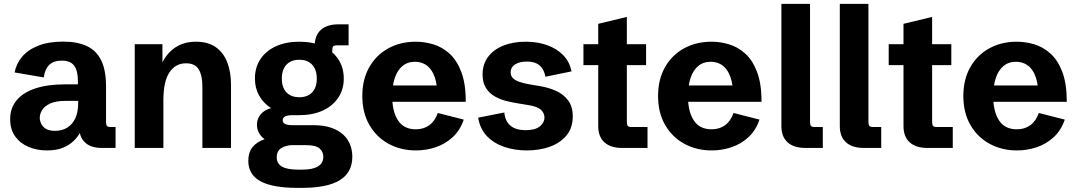

<svg xmlns="http://www.w3.org/2000/svg" viewBox="-20 -752 5478 976"><path d="M218.3 12.7Q168 12.7 125.5 -5.1Q83 -22.9 57.4 -58.1Q31.7 -93.3 31.7 -146Q31.7 -202.6 64.5 -242.2Q97.2 -281.7 159.7 -302.5Q222.2 -323.2 310.5 -323.2H384.8L376 -310.1V-340.3Q376 -392.6 356.9 -418.2Q337.9 -443.8 293.9 -443.8Q252 -443.8 229.7 -421.6Q207.5 -399.4 202.6 -358.4L54.2 -383.8Q62.5 -427.7 92 -463.1Q121.6 -498.5 173.8 -519.5Q226.1 -540.5 302.2 -540.5Q372.1 -540.5 420.4 -518.3Q468.8 -496.1 493.9 -446.3Q519 -396.5 519 -313V-133.8Q519 -117.2 523.7 -111.8Q528.3 -106.4 543.5 -106.4H567.4V0H498Q440.9 0 411.4 -28.6Q381.8 -57.1 381.8 -110.8V-135.7L407.2 -126Q400.9 -105 388.7 -81.1Q376.5 -57.1 354.7 -35.9Q333 -14.6 299.8 -1Q266.6 12.7 218.3 12.7ZM260.3 -86.9Q294.4 -86.9 320.8 -102.5Q347.2 -118.2 362.3 -149.7Q377.4 -181.2 377.4 -228V-239.3H315.9Q263.7 -239.3 234.6 -225.6Q205.6 -211.9 193.8 -192.1Q182.1 -172.4 182.1 -153.8Q182.1 -139.2 189.2 -123.5Q196.3 -107.9 213.1 -97.4Q230 -86.9 260.3 -86.9Z M665 0V-527.3H805.7V-405.8L802.2 -427.7Q826.2 -480 870.1 -510Q914.1 -540 976.1 -540Q1037.6 -540 1076.9 -512.2Q1116.2 -484.4 1135.3 -435.1Q1154.3 -385.7 1154.3 -321.3V0H1008.8V-312Q1008.8 -368.2 990.2 -399.2Q971.7 -430.2 925.8 -430.2Q871.6 -430.2 841.1 -383.8Q810.5 -337.4 810.5 -241.7V0Z M1493.7 203.1Q1366.2 203.1 1304.2 169.4Q1242.2 135.7 1242.2 65.4Q1242.2 22 1264.4 -4.9Q1286.6 -31.7 1325.2 -44.4Q1307.1 -57.1 1296.6 -76.2Q1286.1 -95.2 1286.1 -118.2Q1286.1 -147.9 1304.7 -170.4Q1323.2 -192.9 1357.9 -202.6Q1319.3 -227.1 1297.6 -265.4Q1275.9 -303.7 1275.9 -353Q1275.9 -409.7 1304 -451.7Q1332 -493.7 1382.8 -516.8Q1433.6 -540 1501.5 -540Q1569.3 -540 1620.1 -516.8Q1670.9 -493.7 1699.2 -451.4Q1727.5 -409.2 1727.5 -352.5Q1727.5 -296.9 1699.2 -254.9Q1670.9 -212.9 1619.9 -189.7Q1568.8 -166.5 1500.5 -166.5H1465.3Q1417 -166.5 1417 -140.6Q1417 -115.7 1465.3 -115.7H1571.8Q1626.5 -115.7 1664.1 -102.5Q1701.7 -89.4 1725.3 -67.1Q1749 -44.9 1760 -16.1Q1771 12.7 1771 44.4Q1771 124.5 1707.5 163.8Q1644 203.1 1512.7 203.1ZM1497.1 110.4H1514.6Q1623.5 110.4 1623.5 44.9Q1623.5 19.5 1604.5 2.7Q1585.4 -14.2 1535.2 -14.2H1465.8Q1435.5 -14.2 1411.1 0.2Q1386.7 14.6 1386.7 48.3Q1386.7 79.6 1413.6 95Q1440.4 110.4 1497.1 110.4ZM1501.5 -257.8Q1543.9 -257.8 1567.1 -282.7Q1590.3 -307.6 1590.3 -352.5Q1590.3 -397.5 1567.1 -422.9Q1543.9 -448.2 1501.5 -448.2Q1459.5 -448.2 1436 -423.1Q1412.6 -397.9 1412.6 -352.5Q1412.6 -307.6 1436 -282.7Q1459.5 -257.8 1501.5 -257.8ZM1579.6 -464.4V-517.6Q1579.6 -571.3 1610.8 -599.9Q1642.1 -628.4 1701.7 -628.4H1752V-521.5H1693.4Q1678.2 -521.5 1673.6 -516.1Q1668.9 -510.7 1668.9 -494.6V-464.4Z M2094.7 12.7Q2017.1 12.7 1955.3 -21Q1893.6 -54.7 1857.7 -116.9Q1821.8 -179.2 1821.8 -264.2Q1821.8 -348.6 1857.2 -410.6Q1892.6 -472.7 1953.9 -506.3Q2015.1 -540 2093.8 -540Q2137.2 -540 2181.9 -526.9Q2226.6 -513.7 2264.2 -480.2Q2301.8 -446.8 2324.7 -387Q2347.7 -327.1 2347.7 -234.4H1915V-317.4H2217.8L2202.6 -291.5Q2198.7 -344.2 2183.1 -376.5Q2167.5 -408.7 2143.6 -423.3Q2119.6 -438 2089.8 -438Q2051.3 -438 2025.4 -416Q1999.5 -394 1986.6 -354.7Q1973.6 -315.4 1973.6 -263.7Q1973.6 -185.5 2003.2 -140.1Q2032.7 -94.7 2093.8 -94.7Q2133.3 -94.7 2161.9 -115.2Q2190.4 -135.7 2205.6 -177.7L2337.4 -144Q2318.8 -89.4 2281.2 -54.7Q2243.7 -20 2195.1 -3.7Q2146.5 12.7 2094.7 12.7Z M2657.7 12.7Q2598.1 12.7 2545.4 -4.6Q2492.7 -22 2456.5 -58.6Q2420.4 -95.2 2410.6 -153.8L2543.5 -180.2Q2547.9 -135.7 2575 -113Q2602.1 -90.3 2652.3 -90.3Q2700.7 -90.3 2724.1 -109.6Q2747.6 -128.9 2747.6 -154.8Q2747.6 -177.7 2729.2 -194.3Q2710.9 -210.9 2666 -217.8L2618.2 -225.6Q2589.8 -230 2557.9 -237.5Q2525.9 -245.1 2497.6 -260.5Q2469.2 -275.9 2451.2 -303.2Q2433.1 -330.6 2433.1 -373.5Q2433.1 -425.8 2461.2 -463.1Q2489.3 -500.5 2539.1 -520.3Q2588.9 -540 2652.8 -540Q2711.9 -540 2760.7 -522.7Q2809.6 -505.4 2842.5 -471.9Q2875.5 -438.5 2885.3 -389.2L2752.4 -361.8Q2749 -381.8 2739.5 -399.4Q2730 -417 2710.4 -428Q2690.9 -439 2657.7 -439Q2620.1 -439 2597.9 -424.3Q2575.7 -409.7 2575.7 -384.3Q2575.7 -365.7 2588.1 -354Q2600.6 -342.3 2622.3 -335.2Q2644 -328.1 2671.4 -323.2L2726.1 -314Q2768.1 -307.1 2805.9 -290.3Q2843.8 -273.4 2867.7 -242.2Q2891.6 -210.9 2891.6 -160.2Q2891.6 -104 2861.1 -65.4Q2830.6 -26.9 2777.6 -7.1Q2724.6 12.7 2657.7 12.7Z M3142.6 0Q3084 0 3052.5 -28.6Q3021 -57.1 3021 -110.8V-420.9H2945.8V-527.3H3021V-630.9L3166.5 -666V-527.3H3264.2V-420.9H3166.5V-133.8Q3166.5 -117.7 3171.1 -112.1Q3175.8 -106.4 3190.9 -106.4H3271.5V0Z M3598.1 12.7Q3520.5 12.7 3458.7 -21Q3397 -54.7 3361.1 -116.9Q3325.2 -179.2 3325.2 -264.2Q3325.2 -348.6 3360.6 -410.6Q3396 -472.7 3457.3 -506.3Q3518.6 -540 3597.2 -540Q3640.6 -540 3685.3 -526.9Q3730 -513.7 3767.6 -480.2Q3805.2 -446.8 3828.1 -387Q3851.1 -327.1 3851.1 -234.4H3418.5V-317.4H3721.2L3706.1 -291.5Q3702.1 -344.2 3686.5 -376.5Q3670.9 -408.7 3647 -423.3Q3623 -438 3593.3 -438Q3554.7 -438 3528.8 -416Q3502.9 -394 3490 -354.7Q3477.1 -315.4 3477.1 -263.7Q3477.1 -185.5 3506.6 -140.1Q3536.1 -94.7 3597.2 -94.7Q3636.7 -94.7 3665.3 -115.2Q3693.8 -135.7 3709 -177.7L3840.8 -144Q3822.3 -89.4 3784.7 -54.7Q3747.1 -20 3698.5 -3.7Q3649.9 12.7 3598.1 12.7Z M4073.7 0Q4015.1 0 3983.6 -28.6Q3952.1 -57.1 3952.1 -110.8V-732.4H4097.7V-133.8Q4097.7 -117.7 4102.3 -112.1Q4106.9 -106.4 4122.1 -106.4H4162.6V0Z M4370.6 0Q4312 0 4280.5 -28.6Q4249 -57.1 4249 -110.8V-732.4H4394.5V-133.8Q4394.5 -117.7 4399.2 -112.1Q4403.8 -106.4 4418.9 -106.4H4459.5V0Z M4694.3 0Q4635.7 0 4604.2 -28.6Q4572.8 -57.1 4572.8 -110.8V-420.9H4497.6V-527.3H4572.8V-630.9L4718.3 -666V-527.3H4815.9V-420.9H4718.3V-133.8Q4718.3 -117.7 4722.9 -112.1Q4727.5 -106.4 4742.7 -106.4H4823.2V0Z M5149.9 12.7Q5072.3 12.7 5010.5 -21Q4948.7 -54.7 4912.8 -116.9Q4877 -179.2 4877 -264.2Q4877 -348.6 4912.4 -410.6Q4947.8 -472.7 5009 -506.3Q5070.3 -540 5148.9 -540Q5192.4 -540 5237.1 -526.9Q5281.7 -513.7 5319.3 -480.2Q5356.9 -446.8 5379.9 -387Q5402.8 -327.1 5402.8 -234.4H4970.2V-317.4H5272.9L5257.8 -291.5Q5253.9 -344.2 5238.3 -376.5Q5222.7 -408.7 5198.7 -423.3Q5174.8 -438 5145 -438Q5106.4 -438 5080.6 -416Q5054.7 -394 5041.7 -354.7Q5028.8 -315.4 5028.8 -263.7Q5028.8 -185.5 5058.3 -140.1Q5087.9 -94.7 5148.9 -94.7Q5188.5 -94.7 5217 -115.2Q5245.6 -135.7 5260.7 -177.7L5392.6 -144Q5374 -89.4 5336.4 -54.7Q5298.8 -20 5250.2 -3.7Q5201.7 12.7 5149.9 12.7Z"/></svg>

Font: Schibsted Grotesk
Style: Bold
Weight: 700
Designer: Bakken & Baeck AS, Henrik Kongsvoll
Foundry: Schibsted ASA
Version: Version 1.100;gftools[0.9.25]